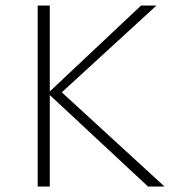

<svg xmlns="http://www.w3.org/2000/svg" viewBox="-20 -678 637 698"><path d="M518 0 154 -339 493 -658H549L190 -329L193 -353L578 0ZM117 0V-658H161V0Z"/></svg>

Font: Ysabeau Infant ExtraLight
Style: Regular
Weight: 250
Designer: Christian Thalmann (Catharsis Fonts)
Version: Version 2.001;gftools[0.9.30]; featfreeze: ss01,ss02,lnum